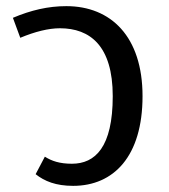

<svg xmlns="http://www.w3.org/2000/svg" viewBox="-20 -594 550 625"><path d="M22 -536 46 -471C94 -491 138 -502 175 -502C273 -502 347 -445 347 -281C347 -115 290 -61 214 -61C174 -61 148 -70 126 -84L96 -27C125 -4 162 11 218 11C350 11 444 -85 444 -281C444 -475 341 -574 196 -574C137 -574 81 -561 22 -536Z"/></svg>

Font: FiraGO Unicode
Style: Regular
Weight: 400
Designer: bBox Type
Foundry: bBox Type GmbH
Version: Version 1.001;PS 001.001;hotconv 1.0.88;makeotf.lib2.5.64775